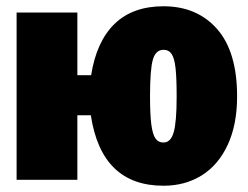

<svg xmlns="http://www.w3.org/2000/svg" viewBox="-20 -574 792 613"><path d="M737 -266Q737 -176 707 -111.5Q677 -47 624 -14Q571 19 502 19Q304 19 270 -206H227V0H33V-534H227V-334H271Q288 -442 346 -498Q404 -554 502 -554Q609 -554 673 -481.5Q737 -409 737 -266ZM544 -266Q544 -325 540.5 -356.5Q537 -388 528 -401.5Q519 -415 502 -415Q477 -415 468 -383.5Q459 -352 459 -268Q459 -209 463 -177.5Q467 -146 476 -132.5Q485 -119 502 -119Q525 -119 534.5 -151.5Q544 -184 544 -266Z"/></svg>

Font: Fira Sans Condensed Black
Style: Regular
Weight: 900
Width: 3
Designer: Carrois Corporate & Edenspiekermann AG
Foundry: Carrois Corporate GbR & Edenspiekermann AG
Version: Version 4.203